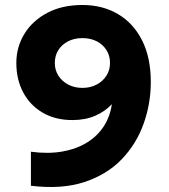

<svg xmlns="http://www.w3.org/2000/svg" viewBox="-20 -735 676 770"><path d="M104 10V-126.5Q173.8 -117.2 230.5 -127.4Q287.2 -137.5 329.2 -163.6Q371.2 -189.6 396.5 -228.9Q421.8 -268.2 428.5 -317.2Q401.1 -287.6 361.4 -270.6Q321.8 -253.5 270 -253.5Q202.2 -253.5 151.6 -282.9Q101 -312.2 73.2 -364.1Q45.5 -415.9 45.5 -482.5Q45.5 -546.2 77.8 -599.1Q110 -651.9 169.5 -683.4Q229 -715 310.5 -715Q391.4 -715 453.3 -678.4Q515.2 -641.9 550 -572.8Q584.8 -503.6 584.8 -406.2Q584.8 -319.5 555.9 -238.6Q527.1 -157.8 468.2 -96.4Q409.4 -35 318.6 -5Q227.9 25 104 10ZM310.5 -382.5Q342.2 -382.5 367.2 -395.6Q392.1 -408.6 406.7 -431.3Q421.2 -454 421.2 -482.5Q421.2 -511.8 406.9 -534.3Q392.5 -556.9 367.6 -569.6Q342.8 -582.2 310.5 -582.2Q278.6 -582.2 253.6 -569.6Q228.5 -556.9 214.1 -534.3Q199.8 -511.8 199.8 -482.5Q199.8 -454 214.3 -431.3Q228.9 -408.6 254 -395.6Q279.1 -382.5 310.5 -382.5Z"/></svg>

Font: Geologica-Sharp
Style: Regular
Weight: 100
Designer: Sindre Bremnes, Frode Helland
Foundry: Monokrom Skriftforlag AS
Version: Version 1.010;gftools[0.9.28]